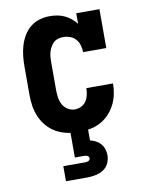

<svg xmlns="http://www.w3.org/2000/svg" viewBox="-85 -599 670 880"><g transform="rotate(-10 250.0 -159.0)"><path d="M247 8Q220 8 193.5 2.5Q167 -3 143.5 -16Q120 -29 102 -49.5Q84 -70 73 -95Q62 -120 58 -146.5Q54 -173 54 -200V-330Q54 -354 56.5 -378.5Q59 -403 66 -426.5Q73 -450 85.5 -471.5Q98 -493 117 -508.5Q136 -524 159.5 -531Q183 -538 208 -538Q225 -538 242.5 -535Q260 -532 276 -524.5Q292 -517 305.5 -506Q319 -495 330 -481V-530H438V-349H330Q330 -365 325.5 -381Q321 -397 310 -409.5Q299 -422 283.5 -427.5Q268 -433 252 -433Q240 -433 228 -429.5Q216 -426 207.5 -418Q199 -410 193 -399.5Q187 -389 183.5 -377.5Q180 -366 179 -354Q178 -342 178 -330V-200Q178 -182 180.5 -165Q183 -148 191 -132.5Q199 -117 214.5 -107Q230 -97 247 -97Q263 -97 277.5 -104Q292 -111 300.5 -124Q309 -137 312.5 -152.5Q316 -168 316 -183Q316 -183 316 -183.5Q316 -184 316 -184H440Q440 -184 440 -183.5Q440 -183 440 -182Q440 -157 434.5 -131.5Q429 -106 417 -83.5Q405 -61 387 -42.5Q369 -24 346.5 -12.5Q324 -1 298.5 3.5Q273 8 247 8ZM150 220V150H250Q254 150 258 149.5Q262 149 266 147.5Q270 146 272.5 142.5Q275 139 275 135Q275 131 272.5 127.5Q270 124 266 122.5Q262 121 258 120.5Q254 120 250 120H209V0H291V55Q305 58 318 65Q331 72 340 82.5Q349 93 353.5 107Q358 121 358 135Q358 155 349.5 173Q341 191 324.5 201.5Q308 212 288.5 216Q269 220 250 220Z"/></g></svg>

Font: Iosevka Slab Extrabold
Style: Regular
Weight: 800
Monospace: yes
Designer: Belleve Invis
Foundry: Belleve Invis
Version: Version 11.1.1; ttfautohint (v1.8.3)